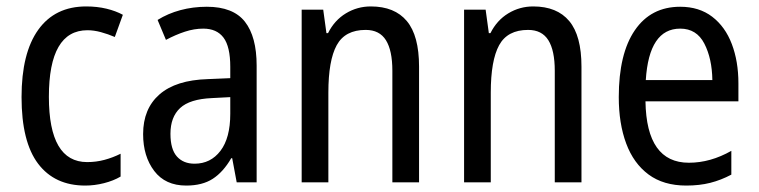

<svg xmlns="http://www.w3.org/2000/svg" viewBox="-20 -567 2359 597"><path d="M245 10Q150 10 98.5 -58Q47 -126 47 -265Q47 -402 99 -474.5Q151 -547 248 -547Q282 -547 311 -540Q340 -533 362 -521L337 -452Q316 -461 294 -467Q272 -473 252 -473Q132 -473 132 -266Q132 -63 251 -63Q279 -63 305 -70Q331 -77 355 -89V-18Q333 -5 303.5 2.5Q274 10 245 10Z M623 -546Q705 -546 741.5 -499.5Q778 -453 778 -363V0H716L702 -75H699Q674 -32 641.5 -11Q609 10 559 10Q494 10 459.5 -35.5Q425 -81 425 -150Q425 -229 476 -273.5Q527 -318 626 -321L696 -324V-359Q696 -422 675 -450Q654 -478 612 -478Q584 -478 555 -468.5Q526 -459 496 -443L470 -505Q502 -525 541 -535.5Q580 -546 623 -546ZM639 -262Q570 -259 540 -231Q510 -203 510 -151Q510 -103 530 -80.5Q550 -58 585 -58Q635 -58 665.5 -98Q696 -138 696 -213V-265Z M1133 -547Q1207 -547 1245 -501.5Q1283 -456 1283 -360V0H1200V-347Q1200 -410 1180 -442Q1160 -474 1117 -474Q1053 -474 1027 -426.5Q1001 -379 1001 -279V0H918V-537H985L995 -464H1000Q1020 -504 1055.5 -525.5Q1091 -547 1133 -547Z M1638 -547Q1712 -547 1750 -501.5Q1788 -456 1788 -360V0H1705V-347Q1705 -410 1685 -442Q1665 -474 1622 -474Q1558 -474 1532 -426.5Q1506 -379 1506 -279V0H1423V-537H1490L1500 -464H1505Q1525 -504 1560.5 -525.5Q1596 -547 1638 -547Z M2095 -546Q2154 -546 2194.5 -515Q2235 -484 2255.5 -430Q2276 -376 2276 -308V-252H1987Q1990 -61 2122 -61Q2189 -61 2254 -98V-24Q2222 -7 2188.5 1.5Q2155 10 2114 10Q2043 10 1996.5 -24.5Q1950 -59 1927 -121Q1904 -183 1904 -265Q1904 -400 1954 -473Q2004 -546 2095 -546ZM2095 -478Q1998 -478 1988 -318H2195Q2194 -385 2170 -431.5Q2146 -478 2095 -478Z"/></svg>

Font: Noto Sans Malayalam Condensed
Style: Regular
Weight: 400
Width: 3
Designer: Jelle Bosma - Monotype Design Team
Foundry: Monotype Imaging Inc.
Version: Version 2.104; ttfautohint (v1.8.4.7-5d5b)